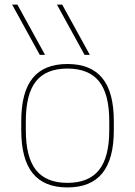

<svg xmlns="http://www.w3.org/2000/svg" viewBox="-20 -810 590 840"><path d="M154 -570 33 -790H56L177 -570ZM350 -570 229 -790H252L373 -570ZM275 10Q173 10 123 -52Q73 -114 73 -240V-280Q73 -407 123 -468.5Q173 -530 275 -530Q377 -530 427.5 -468.5Q478 -407 478 -280V-240Q478 -114 427.5 -52Q377 10 275 10ZM275 -10Q368 -10 413 -66Q458 -122 458 -240V-280Q458 -399 413 -454.5Q368 -510 275 -510Q182 -510 137.5 -454.5Q93 -399 93 -280V-240Q93 -122 137.5 -66Q182 -10 275 -10Z"/></svg>

Font: M PLUS Code Latin SemiExpanded Thin
Style: Regular
Weight: 250
Width: 6
Designer: Coji Morishita
Foundry: UNDERFOREST DESIGN
Version: Version 1.002; ttfautohint (v1.8.3)